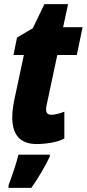

<svg xmlns="http://www.w3.org/2000/svg" viewBox="-20 -684 418 925"><path d="M39 -119Q39 -156 50 -208L95 -419H45L62 -503L138 -548L194 -664H308L284 -553H378L350 -419H256L206 -184Q202 -168 202 -159Q202 -144 208 -137.5Q214 -131 229 -131Q238 -131 255.5 -135Q273 -139 290 -146V-17Q265 -3 227.5 3.5Q190 10 157 10Q39 10 39 -119ZM21 209Q55 118 69 61H220V70Q203 106 178.5 147.5Q154 189 131 221H21Z"/></svg>

Font: Noto Sans UI CondBlack
Style: Italic
Weight: 900
Width: 3
Italic angle: -12°
Designer: Monotype Design Team
Foundry: Monotype Imaging Inc.
Version: Version 1.001